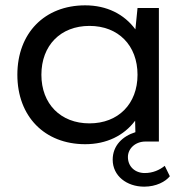

<svg xmlns="http://www.w3.org/2000/svg" viewBox="-20 -530 690 719"><path d="M299 -510C147 -510 45 -406 45 -250C45 -94 147 10 299 10C379 10 444 -22 486 -78L487 -35C439 -20 402 15 402 68C402 129 455 169 520 169C565 169 600 150 616 130L597 91C577 107 552 118 522 118C486 118 459 94 459 58C459 27 486 0 525 0H575V-500H495L487 -420C445 -477 380 -510 299 -510ZM315 -68C207 -68 135 -141 135 -250C135 -360 207 -433 315 -433C423 -433 495 -360 495 -250C495 -141 423 -68 315 -68Z"/></svg>

Font: Gully
Style: Regular
Weight: 400
Designer: jaikishan Patel
Foundry: MagicType
Version: Version 1.000;Glyphs 3.2 (3242)